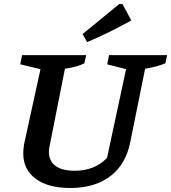

<svg xmlns="http://www.w3.org/2000/svg" viewBox="-20 -927 854 958"><path d="M331 11Q220 11 158 -35Q96 -81 96 -162Q96 -179 100 -207L182 -582L81 -606L90 -652H410L401 -611Q381 -601 358 -595Q335 -589 304 -584L228 -201Q226 -191 225 -183.5Q224 -176 224 -170Q224 -123 257 -99Q290 -75 353 -75Q452 -75 514 -139L609 -582L515 -606L524 -652H814L805 -611Q764 -594 704 -584L630 -218Q608 -107 530.5 -48Q453 11 331 11ZM415 -717 392 -757 575 -907H591L635 -825Q581 -795 526.5 -768Q472 -741 415 -717Z"/></svg>

Font: Piazzolla SemiBold
Style: Italic
Weight: 600
Italic angle: -11.3°
Designer: Juan Pablo del Peral
Foundry: Huerta Tipografica
Version: Version 1.330